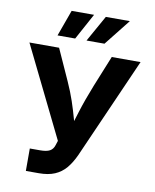

<svg xmlns="http://www.w3.org/2000/svg" viewBox="-100 -1023 886 1099"><g transform="rotate(10 342.5 -474.0)"><path d="M127 0V-130.4H186.5Q224.1 -130.4 242.9 -140.6Q261.7 -150.9 269 -174.3L277.8 -201.2L19.5 -727.5H191.9L273.4 -546.9Q298.8 -490.7 316.2 -439Q333.5 -387.2 346.2 -340.6Q358.9 -293.9 370.6 -252.4H325.7Q343.8 -311 366.9 -385.5Q390.1 -460 424.8 -546.9L498 -727.5H665.5L406.7 -141.1Q385.7 -95.2 359.1 -63.7Q332.5 -32.2 294.7 -16.1Q256.8 0 202.6 0ZM273.4 -795.4H170.9L226.1 -947.8H356.4ZM443.8 -795.4H339.4L424.8 -947.8H564.5Z"/></g></svg>

Font: Inter 18pt
Style: Bold
Weight: 700
Designer: Rasmus Andersson
Foundry: rsms
Version: Version 4.001;git-66647c0bb